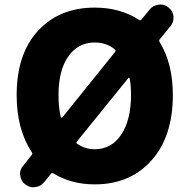

<svg xmlns="http://www.w3.org/2000/svg" viewBox="-20 -791 825 838"><path d="M545.9 -449.2Q545.9 -451.2 543.9 -451.7Q542 -452.1 540 -450.2L315.4 -172.9Q310.5 -167 317.4 -163.1Q351.6 -139.6 393.6 -139.6Q466.8 -139.6 509.3 -203.6Q551.8 -267.6 551.8 -376Q551.8 -418 545.9 -449.2ZM245.1 -280.3Q246.1 -278.3 248 -277.8Q250 -277.3 252 -278.3L482.4 -564.5Q487.3 -570.3 481.4 -575.2Q445.3 -605.5 393.6 -605.5Q320.3 -605.5 277.8 -544.4Q235.4 -483.4 235.4 -376Q235.4 -322.3 245.1 -280.3ZM715.8 -757.8Q734.4 -744.1 737.3 -719.7Q737.3 -716.8 737.3 -712.9Q737.3 -693.4 724.6 -677.7L677.7 -620.1Q672.9 -614.3 676.8 -607.4Q734.4 -513.7 734.4 -376Q734.4 -195.3 641.1 -90.8Q547.9 13.7 393.6 13.7Q291 13.7 212.9 -34.2Q207 -38.1 202.1 -32.2L172.9 3.9Q157.2 23.4 133.8 25.4Q129.9 26.4 126 26.4Q106.4 26.4 90.8 13.7H89.8Q71.3 -1 68.4 -24.4Q67.4 -28.3 67.4 -32.2Q67.4 -51.8 80.1 -66.4L118.2 -114.3Q123 -120.1 119.1 -126Q52.7 -225.6 52.7 -376Q52.7 -555.7 146 -656.7Q239.3 -757.8 393.6 -757.8Q504.9 -757.8 586.9 -704.1Q592.8 -700.2 597.7 -706.1L632.8 -749Q647.5 -767.6 671.9 -770.5Q675.8 -771.5 679.7 -771.5Q698.2 -771.5 714.8 -758.8Z"/></svg>

Font: Gen Jyuu Gothic Heavy
Style: Bold
Weight: 900
Designer: [Source Han Sans]
Ryoko NISHIZUKA  (kana & ideographs); Paul D. Hunt (Latin, Greek & Cyrillic); Wenlong ZHANG  (bopomofo
Version: Version 1.002.20150607